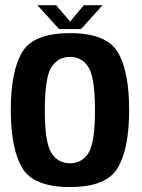

<svg xmlns="http://www.w3.org/2000/svg" viewBox="-20 -732 560 756"><path d="M255.5 4.5Q111.5 4.5 67 -71.5Q22.5 -147.5 22.5 -299Q22.5 -451 67 -526.2Q111.5 -601.5 255.5 -601.5Q399.5 -601.5 444 -526.2Q488.5 -451 488.5 -299Q488.5 -147.5 444 -71.5Q399.5 4.5 255.5 4.5ZM255.5 -89Q302 -89 328 -129Q354 -169 354 -298.5Q354 -428 328 -468Q302 -508 255.5 -508Q209 -508 182.8 -468Q156.5 -428 156.5 -298.5Q156.5 -169 182.8 -129Q209 -89 255.5 -89ZM212.5 -617.5 127.5 -711.5H201L256 -647L310 -711.5H384L299 -617.5Z"/></svg>

Font: Anybody SemiBold
Style: Regular
Weight: 600
Designer: Tyler Finck
Foundry: Etcetera Type Company
Version: Version 1.010; ttfautohint (v1.8.3) -l 8 -r 50 -G 200 -x 14 